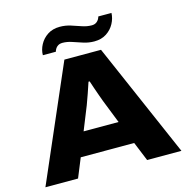

<svg xmlns="http://www.w3.org/2000/svg" viewBox="-124 -996 1088 1114"><g transform="rotate(-15 420.0 -439.0)"><path d="M196 -744Q196 -776 212.5 -807Q229 -838 259.5 -858Q290 -878 333 -878Q367 -878 398 -868Q429 -858 458 -848Q487 -838 516 -838Q535 -838 547.5 -849Q560 -860 565 -878H644Q643 -846 626.5 -815Q610 -784 579.5 -764Q549 -744 506 -744Q473 -744 441.5 -754Q410 -764 381 -774Q352 -784 324 -784Q304 -784 291.5 -773Q279 -762 274 -744ZM12 0 310 -687H530L829 0H623L576 -115H255L208 0ZM310 -256H520L464 -398Q459 -412 450 -436.5Q441 -461 432.5 -486.5Q424 -512 419 -527H412Q403 -499 389.5 -460.5Q376 -422 367 -398Z"/></g></svg>

Font: Archivo SemiExpanded ExtraBold
Style: Regular
Weight: 800
Width: 6
Designer: Hector Gatti
Foundry: Omnibus-Type
Version: Version 2.001; ttfautohint (v1.8.3)